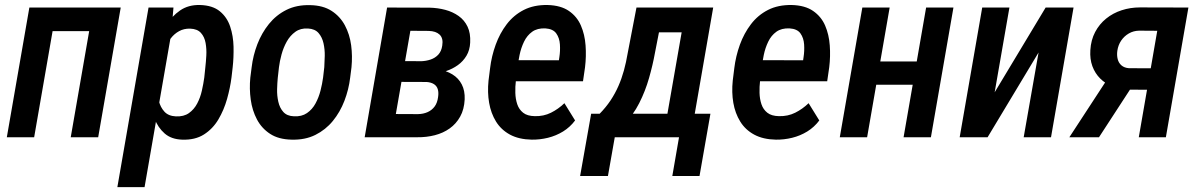

<svg xmlns="http://www.w3.org/2000/svg" viewBox="-20 -559 4883 782"><path d="M383.8 -528.3 366.7 -432.1H168.9L185.5 -528.3ZM210.9 -528.3 119.1 0H7.8L99.6 -528.3ZM471.7 -528.3 379.9 0H268.1L359.9 -528.3Z M677.2 -420.4 568.8 203.1H458L585 -528.3H686.5ZM927.7 -285.2 922.9 -243.7Q917.5 -201.2 904.8 -156Q892.1 -110.8 869.4 -72.5Q846.7 -34.2 810.5 -11.2Q774.4 11.7 721.7 9.8Q677.7 8.3 650.6 -15.4Q623.5 -39.1 609.6 -75.4Q595.7 -111.8 591.8 -152.6Q587.9 -193.4 589.8 -228L598.6 -292Q605.5 -331.1 619.1 -374Q632.8 -417 656 -454.8Q679.2 -492.7 713.4 -516.4Q747.6 -540 794.9 -538.6Q846.2 -537.1 875.5 -512.9Q904.8 -488.8 917.5 -450.7Q930.2 -412.6 931.2 -368.7Q932.1 -324.7 927.7 -285.2ZM812 -243.2 816.4 -285.6Q818.8 -306.6 820.3 -332.8Q821.8 -358.9 817.4 -383.8Q813 -408.7 798.3 -425Q783.7 -441.4 753.9 -442.4Q729 -442.9 709.5 -432.1Q689.9 -421.4 676 -403.3Q662.1 -385.3 653.1 -363.5Q644 -341.8 640.1 -320.3L622.1 -199.7Q620.6 -173.8 627 -147.9Q633.3 -122.1 649.7 -104.2Q666 -86.4 696.3 -85Q728.5 -83.5 749.5 -98.4Q770.5 -113.3 783.2 -137.5Q795.9 -161.6 802.2 -189.9Q808.6 -218.3 812 -243.2Z M999.5 -242.7 1004.9 -284.7Q1010.7 -333.5 1028.3 -379.2Q1045.9 -424.8 1075.4 -461.4Q1105 -498 1146.7 -518.8Q1188.5 -539.6 1243.2 -538.1Q1295.9 -537.1 1330.6 -514.6Q1365.2 -492.2 1384.8 -455.6Q1404.3 -418.9 1410.2 -374.8Q1416 -330.6 1411.6 -285.2L1406.2 -242.7Q1400.4 -194.3 1382.8 -148.4Q1365.2 -102.5 1335.7 -66.4Q1306.2 -30.3 1264.4 -9.5Q1222.7 11.2 1168 9.8Q1114.7 8.8 1080.3 -13.7Q1045.9 -36.1 1026.6 -72.5Q1007.3 -108.9 1001.2 -153.3Q995.1 -197.8 999.5 -242.7ZM1116.2 -285.2 1111.3 -241.7Q1109.4 -222.2 1108.6 -196Q1107.9 -169.9 1113.5 -144.8Q1119.1 -119.6 1134 -103Q1148.9 -86.4 1176.8 -85.4Q1208.5 -83.5 1230.2 -98.4Q1252 -113.3 1265.1 -137.7Q1278.3 -162.1 1285.4 -189.9Q1292.5 -217.8 1295.9 -243.2L1300.8 -285.6Q1302.2 -305.2 1302.7 -331.5Q1303.2 -357.9 1297.6 -382.8Q1292 -407.7 1277.3 -424.6Q1262.7 -441.4 1234.4 -442.9Q1204.1 -444.8 1182.9 -429.4Q1161.6 -414.1 1147.9 -389.6Q1134.3 -365.2 1126.7 -337.2Q1119.1 -309.1 1116.2 -285.2Z M1715.3 -225.1 1578.1 -225.6 1592.3 -310.1 1693.8 -309.6Q1714.8 -310.1 1733.6 -316.4Q1752.4 -322.8 1765.1 -336.4Q1777.8 -350.1 1781.2 -373Q1783.7 -388.2 1781 -399.4Q1778.3 -410.6 1770.5 -418Q1762.7 -425.3 1751.7 -429Q1740.7 -432.6 1726.1 -433.1L1651.4 -433.6L1575.7 0H1465.3L1556.6 -528.3L1729.5 -527.8Q1763.7 -526.9 1793.9 -518.8Q1824.2 -510.7 1847.9 -493.9Q1871.6 -477.1 1884.3 -450.4Q1897 -423.8 1895 -385.7Q1893.6 -355 1879.9 -332Q1866.2 -309.1 1844.7 -293.7Q1823.2 -278.3 1796.9 -269.5Q1770.5 -260.7 1742.7 -257.8ZM1678.7 0H1503.4L1565.9 -94.7L1682.6 -94.2Q1704.6 -94.7 1721.9 -102.5Q1739.3 -110.4 1750.2 -125.2Q1761.2 -140.1 1764.2 -163.1Q1767.1 -181.6 1763.2 -195.1Q1759.3 -208.5 1747.8 -216.1Q1736.3 -223.6 1717.8 -225.1L1601.1 -225.6L1617.2 -310.1L1740.7 -309.6L1764.6 -276.4Q1797.4 -271.5 1822.5 -256.1Q1847.7 -240.7 1860.8 -215.1Q1874 -189.5 1872.6 -154.3Q1870.6 -113.3 1854.2 -84Q1837.9 -54.7 1811.5 -35.9Q1785.2 -17.1 1751 -8.3Q1716.8 0.5 1678.7 0Z M2145.5 9.8Q2093.3 8.8 2057.1 -10.7Q2021 -30.3 2000.2 -64Q1979.5 -97.7 1972.2 -140.1Q1964.8 -182.6 1969.7 -230.5L1976.1 -281.2Q1981.9 -330.1 1998.8 -376.7Q2015.6 -423.3 2043.9 -460.4Q2072.3 -497.6 2113.5 -518.6Q2154.8 -539.6 2210.4 -538.6Q2264.2 -537.1 2297.1 -514.4Q2330.1 -491.7 2345.9 -455.1Q2361.8 -418.5 2365 -374Q2368.2 -329.6 2362.8 -285.2L2354.5 -228H2021L2036.1 -314L2256.3 -313.5L2258.3 -326.7Q2262.2 -351.6 2260.5 -377.9Q2258.8 -404.3 2245.6 -422.9Q2232.4 -441.4 2201.2 -443.4Q2168.5 -444.8 2147.5 -429.7Q2126.5 -414.6 2114.3 -389.2Q2102.1 -363.8 2096.2 -335.2Q2090.3 -306.6 2087.4 -281.2L2081.1 -230Q2078.1 -205.6 2078.9 -180.7Q2079.6 -155.8 2086.7 -134.5Q2093.8 -113.3 2110.6 -99.9Q2127.4 -86.4 2158.2 -85.9Q2194.3 -85 2224.1 -99.9Q2253.9 -114.7 2278.8 -138.7L2322.3 -68.4Q2301.8 -41 2273.2 -23.4Q2244.6 -5.9 2211.7 2.2Q2178.7 10.3 2145.5 9.8Z M2572.3 -528.3H2683.6L2647.5 -343.3Q2638.7 -294.4 2623.5 -241.2Q2608.4 -188 2583.5 -138.9Q2558.6 -89.8 2521.5 -53Q2484.4 -16.1 2430.7 0H2394.5L2407.2 -94.2L2421.4 -94.7Q2448.2 -122.1 2466.8 -150.1Q2485.4 -178.2 2498.8 -208.7Q2512.2 -239.3 2521.2 -272.2Q2530.3 -305.2 2536.6 -342.8ZM2600.1 -528.3H2884.8L2793 0H2681.6L2756.3 -427.2H2582ZM2387.7 -95.7H2873.5L2829.1 157.7H2718.3L2745.6 0H2483.9L2456.1 157.7H2342.8Z M3140.1 9.8Q3087.9 8.8 3051.8 -10.7Q3015.6 -30.3 2994.9 -64Q2974.1 -97.7 2966.8 -140.1Q2959.5 -182.6 2964.4 -230.5L2970.7 -281.2Q2976.6 -330.1 2993.4 -376.7Q3010.3 -423.3 3038.6 -460.4Q3066.9 -497.6 3108.2 -518.6Q3149.4 -539.6 3205.1 -538.6Q3258.8 -537.1 3291.7 -514.4Q3324.7 -491.7 3340.6 -455.1Q3356.4 -418.5 3359.6 -374Q3362.8 -329.6 3357.4 -285.2L3349.1 -228H3015.6L3030.8 -314L3251 -313.5L3252.9 -326.7Q3256.8 -351.6 3255.1 -377.9Q3253.4 -404.3 3240.2 -422.9Q3227.1 -441.4 3195.8 -443.4Q3163.1 -444.8 3142.1 -429.7Q3121.1 -414.6 3108.9 -389.2Q3096.7 -363.8 3090.8 -335.2Q3085 -306.6 3082 -281.2L3075.7 -230Q3072.8 -205.6 3073.5 -180.7Q3074.2 -155.8 3081.3 -134.5Q3088.4 -113.3 3105.2 -99.9Q3122.1 -86.4 3152.8 -85.9Q3189 -85 3218.8 -99.9Q3248.5 -114.7 3273.4 -138.7L3316.9 -68.4Q3296.4 -41 3267.8 -23.4Q3239.3 -5.9 3206.3 2.2Q3173.3 10.3 3140.1 9.8Z M3744.6 -308.6 3728 -213.9H3517.1L3533.2 -308.6ZM3603.5 -528.3 3511.7 0H3400.4L3492.2 -528.3ZM3863.3 -528.3 3771.5 0H3660.2L3752 -528.3Z M4031.2 -183.1 4238.8 -528.3H4352.5L4260.7 0H4149.4L4210 -345.2L4002.4 0H3888.7L3980.5 -528.3H4091.3Z M4504.4 -258.8H4624.5L4456.1 0H4335.4ZM4623 -528.8 4820.3 -528.3 4728.5 0H4618.2L4693.4 -433.6L4619.6 -434.1Q4596.2 -433.6 4577.4 -422.6Q4558.6 -411.6 4546.4 -393.6Q4534.2 -375.5 4530.8 -352.1Q4528.3 -334 4532.2 -318.4Q4536.1 -302.7 4547.6 -292.7Q4559.1 -282.7 4578.1 -281.2L4702.6 -280.8L4687.5 -193.4L4575.7 -193.8Q4540.5 -194.8 4511.2 -206.5Q4481.9 -218.3 4460.9 -239.3Q4439.9 -260.3 4429.2 -289.3Q4418.5 -318.4 4420.9 -355Q4423.3 -396 4440.4 -428.5Q4457.5 -460.9 4485.4 -483.4Q4513.2 -505.9 4548.6 -517.3Q4584 -528.8 4623 -528.8Z"/></svg>

Font: Roboto Condensed Medium
Style: Italic
Weight: 500
Italic angle: -12°
Designer: Christian Robertson
Foundry: Google
Version: Version 3.0; 2020